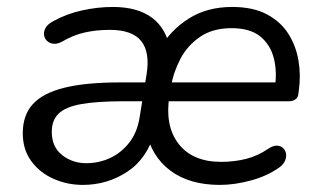

<svg xmlns="http://www.w3.org/2000/svg" viewBox="-20 -515 911 544"><path d="M214.6 8.9Q170.8 8.9 131.8 -8.3Q92.7 -25.6 68.6 -58.5Q44.5 -91.5 44.5 -137.3Q44.5 -188.8 73.2 -220.2Q102 -251.6 163 -266.6Q224 -281.5 319.5 -281.5H400L392.1 -228.1H331.3Q254.2 -228.1 209.7 -220Q165.1 -211.9 145.9 -192.9Q126.7 -174 126.7 -141.6Q126.7 -98.6 156.1 -75.6Q185.4 -52.6 224.2 -52.6Q260.4 -52.6 292.2 -67.4Q324.1 -82.3 346.6 -111.4Q369.1 -140.4 375.7 -183.4L395.3 -304.1Q405.4 -367.3 379.9 -398.9Q354.5 -430.4 291.1 -430.4Q254.3 -430.4 221 -423.2Q187.6 -415.9 155.1 -396.6Q141.9 -389.7 130.9 -391.1Q119.9 -392.5 112.8 -399.5Q105.7 -406.6 104.7 -416.6Q103.7 -426.6 109.7 -436.9Q115.8 -447.2 130.9 -455Q169.2 -476.2 213.3 -485.7Q257.5 -495.3 299.6 -495.3Q370.3 -495.3 411.3 -464.3Q452.2 -433.2 461.9 -374.2H430.9Q462.3 -429.1 514.5 -462.2Q566.6 -495.3 637.5 -495.3Q696.7 -495.3 735.8 -474.6Q774.9 -454 796.8 -419.6Q818.7 -385.2 825.7 -343.3Q832.7 -301.3 826.7 -259.2L825.3 -248.4Q824.3 -238.5 816.8 -233.3Q809.4 -228.1 798.5 -228.1H440L447.9 -281.5H776.7L758.6 -265.6Q765.7 -312.5 755.6 -350.9Q745.5 -389.3 716.8 -412.2Q688 -435.2 636.1 -435.2Q582.9 -435.2 547 -410.7Q511.1 -386.2 491.2 -348.3Q471.3 -310.5 464.3 -269.2L460.3 -245.1Q446.2 -159.4 485.7 -107.9Q525.2 -56.4 606.8 -56.4Q643.2 -56.4 676.8 -64.7Q710.3 -73.1 740.6 -93.9Q754.3 -102.8 764.8 -102.4Q775.3 -101.9 782 -95.6Q788.6 -89.3 790.4 -79.8Q792.1 -70.2 787.5 -59.4Q782.8 -48.7 771 -40.3Q737.1 -16.2 691 -3.7Q644.8 8.9 602.7 8.9Q517 8.9 462.8 -31.5Q408.6 -72 393.8 -144.4H419.9Q397.3 -65.5 340.5 -28.3Q283.7 8.9 214.6 8.9Z"/></svg>

Font: Nunito ExtraLight
Style: Italic
Weight: 200
Italic angle: -9°
Designer: Vernon Adams
Foundry: Vernon Adams
Version: Version 3.602